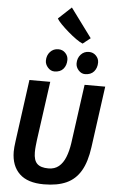

<svg xmlns="http://www.w3.org/2000/svg" viewBox="-78 -1354 849 1412"><g transform="rotate(5 347.0 -648.5)"><path d="M300.7 8Q180.9 8 120.7 -49.8Q60.5 -107.6 59.8 -211.8Q59.8 -227.4 61.5 -246.7Q63.3 -266 66.8 -291.5L129 -747H282.7L222.4 -311.5Q220.1 -289.9 217.5 -267.5Q215 -245.2 215 -220.9Q215 -162.1 241.2 -136.7Q267.4 -111.4 324.4 -111.4Q370.4 -111.4 400.9 -136.6Q431.4 -161.8 449.4 -206.8Q467.4 -251.7 476.1 -311.1L536.2 -747H688.5L626.6 -295.5Q619.1 -240.5 605.7 -196.4Q592.4 -152.3 573 -119.4Q534 -52.6 467.3 -22.3Q400.6 8 300.7 8ZM306 -825.7Q278.8 -825.7 258 -848.8Q237.2 -872 237.2 -899.5Q237.2 -938.8 261.2 -964.9Q285.1 -990.9 321.7 -990.9Q352.9 -990.9 373.6 -969.3Q394.3 -947.6 394.3 -919.1Q394.3 -878.3 371.9 -852Q349.5 -825.7 306 -825.7ZM531.8 -825.7Q504.9 -825.7 484.3 -848.5Q463.7 -871.3 463.7 -899.5Q463.7 -938.1 487.3 -964.5Q511 -990.9 547.5 -990.9Q578.8 -990.9 599.8 -969.3Q620.9 -947.6 620.9 -919.1Q620.9 -879 598 -852.3Q575 -825.7 531.8 -825.7ZM551.1 -1092.3 495.2 -1047.8Q476.3 -1054.8 446.5 -1075.8Q416.7 -1096.9 385.5 -1123.9Q354.2 -1151 329.9 -1176Q305.5 -1201 297.9 -1216L393.7 -1305.4Z"/></g></svg>

Font: Merriweather Sans Variable Regular
Style: Italic
Weight: 300
Italic angle: -8°
Designer: Eben Sorkin
Foundry: Eben Sorkin
Version: Version 2.001